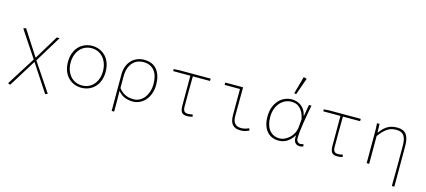

<svg xmlns="http://www.w3.org/2000/svg" viewBox="-68 -1403 4935 2224"><g transform="rotate(15 2400.0 -291.0)"><path d="M96 192 68 180 284 -162 74 -478 104 -490 298 -190H302L476 -478H510L316 -160L544 180L516 192L302 -134H298Z M900 12Q853 12 812 -5Q771 -22 740 -54Q709 -86 691.5 -132.5Q674 -179 674 -238Q674 -298 691.5 -345Q709 -392 740 -424Q771 -456 812 -473Q853 -490 900 -490Q947 -490 988 -473Q1029 -456 1060 -424Q1091 -392 1108.5 -345Q1126 -298 1126 -238Q1126 -179 1108.5 -132.5Q1091 -86 1060 -54Q1029 -22 988 -5Q947 12 900 12ZM900 -16Q943 -16 978.5 -32Q1014 -48 1039.5 -77.5Q1065 -107 1079.5 -147.5Q1094 -188 1094 -238Q1094 -287 1079.5 -328.5Q1065 -370 1039.5 -399.5Q1014 -429 978.5 -445.5Q943 -462 900 -462Q857 -462 821.5 -445.5Q786 -429 760.5 -399.5Q735 -370 720.5 -328.5Q706 -287 706 -238Q706 -188 720.5 -147.5Q735 -107 760.5 -77.5Q786 -48 821.5 -32Q857 -16 900 -16Z M1310 180V-257Q1310 -314 1327.5 -358Q1345 -402 1374 -431Q1403 -460 1441.5 -475Q1480 -490 1522 -490Q1626 -490 1678 -423.5Q1730 -357 1730 -246Q1730 -185 1712 -137Q1694 -89 1664.5 -56Q1635 -23 1596.5 -5.5Q1558 12 1518 12Q1468 12 1423 -4.5Q1378 -21 1338 -68Q1339 -32 1339.5 -2Q1340 28 1340 56.5Q1340 85 1340 114.5Q1340 144 1340 180ZM1520 -16Q1557 -16 1589.5 -33Q1622 -50 1646 -80.5Q1670 -111 1684 -153.5Q1698 -196 1698 -246Q1698 -292 1688 -331.5Q1678 -371 1656.5 -400Q1635 -429 1601.5 -445.5Q1568 -462 1520 -462Q1485 -462 1453 -449.5Q1421 -437 1395.5 -410Q1370 -383 1355 -342Q1340 -301 1340 -244V-102Q1362 -74 1385 -57Q1408 -40 1431 -31Q1454 -22 1476.5 -19Q1499 -16 1520 -16Z M2169 12Q2122 12 2103.5 -12Q2085 -36 2085 -92V-450H1879V-474L1945 -478H2321V-450H2115Q2113 -358 2113 -268Q2113 -178 2113 -86Q2113 -50 2126.5 -33Q2140 -16 2171 -16Q2201 -16 2227 -24L2233 2Q2224 6 2206.5 9Q2189 12 2169 12Z M2806 12Q2746 12 2713 -22.5Q2680 -57 2680 -138V-450H2496V-478H2710Q2710 -391 2709 -305Q2708 -219 2708 -132Q2708 -16 2808 -16Q2829 -16 2851.5 -21Q2874 -26 2900 -38L2912 -14Q2886 -2 2862 5Q2838 12 2806 12Z M3266 12Q3223 12 3187 -3Q3151 -18 3125 -47.5Q3099 -77 3084.5 -121.5Q3070 -166 3070 -225Q3070 -288 3088.5 -337.5Q3107 -387 3138 -421Q3169 -455 3210 -472.5Q3251 -490 3296 -490Q3323 -490 3350.5 -482Q3378 -474 3402.5 -456.5Q3427 -439 3446 -410.5Q3465 -382 3474 -340H3476L3500 -478H3530Q3520 -426 3510 -370Q3500 -314 3491.5 -260Q3483 -206 3477.5 -156.5Q3472 -107 3472 -70Q3472 -46 3486 -31Q3500 -16 3520 -16Q3529 -16 3538.5 -18.5Q3548 -21 3555 -24L3562 2Q3554 5 3543.5 8.5Q3533 12 3518 12Q3500 12 3485 5Q3470 -2 3460 -16Q3450 -30 3446.5 -51Q3443 -72 3448 -100H3446Q3408 -43 3364.5 -15.5Q3321 12 3266 12ZM3268 -16Q3301 -16 3333 -31Q3365 -46 3390.5 -71.5Q3416 -97 3432.5 -130.5Q3449 -164 3452 -202L3460 -298Q3448 -352 3428.5 -384.5Q3409 -417 3386 -434.5Q3363 -452 3339 -457Q3315 -462 3294 -462Q3257 -462 3222.5 -446Q3188 -430 3161 -400Q3134 -370 3118 -326Q3102 -282 3102 -225Q3102 -178 3113 -139.5Q3124 -101 3145.5 -73.5Q3167 -46 3198 -31Q3229 -16 3268 -16ZM3324 -560 3300 -566 3358 -774 3396 -764Z M3969 12Q3922 12 3903.5 -12Q3885 -36 3885 -92V-450H3679V-474L3745 -478H4121V-450H3915Q3913 -358 3913 -268Q3913 -178 3913 -86Q3913 -50 3926.5 -33Q3940 -16 3971 -16Q4001 -16 4027 -24L4033 2Q4024 6 4006.5 9Q3989 12 3969 12Z M4670 180Q4672 59 4672 -62Q4672 -183 4672 -304Q4672 -384 4645 -423Q4618 -462 4557 -462Q4528 -462 4503.5 -457Q4479 -452 4455 -438Q4431 -424 4405.5 -399Q4380 -374 4350 -334V0H4320V-360Q4320 -389 4319.5 -415.5Q4319 -442 4316 -478H4346L4350 -374H4352Q4376 -408 4399.5 -430Q4423 -452 4448 -465.5Q4473 -479 4500.5 -484.5Q4528 -490 4560 -490Q4632 -490 4666 -446Q4700 -402 4700 -308V180Z"/></g></svg>

Font: Source Code Pro ExtraLight
Style: Regular
Weight: 200
Monospace: yes
Designer: Paul D. Hunt, Teo Tuominen
Foundry: Adobe Systems Incorporated
Version: Version 2.030;PS 1.000;hotconv 16.6.51;makeotf.lib2.5.65220